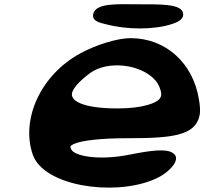

<svg xmlns="http://www.w3.org/2000/svg" viewBox="-20 -849 954 896"><path d="M690 -8C726 -22 756 -41 779 -66C793 -81 806 -101 800 -120C797 -127 791 -132 785 -136C753 -156 683 -147 583 -127C442 -99 329 -120 313 -151C305 -165 307 -169 327 -178C362 -193 447 -204 576 -204C783 -204 891 -216 911 -309C916 -333 913 -358 908 -387C881 -553 755 -671 589 -671C527 -671 426 -639 355 -600C170 -500 76 -292 133 -127C185 19 504 66 690 -8ZM706 -473C720 -456 728 -437 732 -416C735 -393 724 -375 668 -359C634 -349 586 -343 529 -343C358 -343 309 -382 316 -414C320 -434 344 -466 399 -507C482 -569 640 -550 706 -473ZM783 -737C797 -742 842 -755 834 -789C824 -831 731 -829 622 -829C532 -829 426 -837 415 -783C408 -749 450 -742 474 -736C570 -710 699 -709 783 -737Z"/></svg>

Font: Venom Sans
Style: BdObl
Weight: 700
Version: Version 1.001